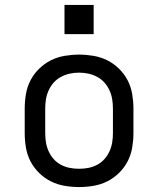

<svg xmlns="http://www.w3.org/2000/svg" viewBox="-20 -749 640 777"><path d="M300 8Q271 8 241.5 3Q212 -2 186 -15Q160 -28 138.5 -49Q117 -70 103.5 -96Q90 -122 85 -151.5Q80 -181 80 -210V-310Q80 -339 85 -368.5Q90 -398 103.5 -424Q117 -450 138.5 -471Q160 -492 186 -505Q212 -518 241.5 -523Q271 -528 300 -528Q329 -528 358.5 -523Q388 -518 414 -505Q440 -492 461.5 -471Q483 -450 496.5 -424Q510 -398 515 -368.5Q520 -339 520 -310V-210Q520 -181 515 -151.5Q510 -122 496.5 -96Q483 -70 461.5 -49Q440 -28 414 -15Q388 -2 358.5 3Q329 8 300 8ZM300 -66Q319 -66 337.5 -69.5Q356 -73 373 -82Q390 -91 402.5 -105Q415 -119 423 -136.5Q431 -154 434 -172.5Q437 -191 437 -210V-310Q437 -329 434 -347.5Q431 -366 423 -383.5Q415 -401 402.5 -415Q390 -429 373 -438Q356 -447 337.5 -451Q319 -455 300 -455Q281 -455 262.5 -451Q244 -447 227 -438Q210 -429 197.5 -415Q185 -401 177 -383.5Q169 -366 166 -347.5Q163 -329 163 -310V-210Q163 -191 166 -172.5Q169 -154 177 -136.5Q185 -119 197.5 -105Q210 -91 227 -82Q244 -73 262.5 -69.5Q281 -66 300 -66ZM241 -611V-729H359V-611Z"/></svg>

Font: Nova Nerd Font
Style: Regular
Weight: 400
Designer: Belleve Invis
Foundry: Belleve Invis
Version: Version 24.1.4; ttfautohint (v1.8.4);Nerd Fonts 3.1.1